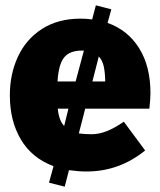

<svg xmlns="http://www.w3.org/2000/svg" viewBox="-20 -624 600 721"><path d="M300 -216 276 -123Q297 -120 324 -120Q352 -120 381 -131.5Q410 -143 445 -167L525 -59Q428 20 305 20Q274 20 239 15L223 77L164 62L181 0Q100 -30 58.5 -100Q17 -170 17 -266Q17 -346 47.5 -411.5Q78 -477 138 -515.5Q198 -554 283 -554Q305 -554 326 -551L340 -604L398 -589L384 -538Q460 -511 502.5 -443Q545 -375 545 -274Q545 -254 541 -216ZM196 -318H264L295 -434H287Q242 -434 221 -408.5Q200 -383 196 -318ZM375 -325Q374 -356 369 -377Q364 -398 351 -412L327 -318H375ZM237 -216H197Q201 -172 221 -151Z"/></svg>

Font: FiraGO Heavy
Style: Regular
Weight: 900
Designer: bBox Type
Foundry: bBox Type GmbH
Version: Version 1.001